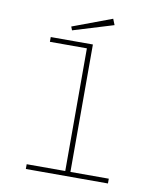

<svg xmlns="http://www.w3.org/2000/svg" viewBox="-89 -879 802 951"><g transform="rotate(10 312.5 -404.0)"><path d="M212 -716 415 -778 403 -808 205 -734ZM106 0H519V-24H326V-665H114V-641H300V-24H106Z"/></g></svg>

Font: Inconsolata Expanded ExtraLight
Style: Regular
Weight: 200
Width: 7
Monospace: yes
Designer: Raph Levien, Cyreal, Brenton Simpson
Foundry: Raph Levien, Cyreal, Google
Version: Version 3.100